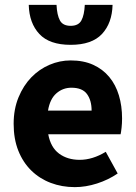

<svg xmlns="http://www.w3.org/2000/svg" viewBox="-20 -756 558 788"><path d="M287 12Q234 12 188 -5.5Q142 -23 108 -56.5Q74 -90 55 -138Q36 -186 36 -248Q36 -308 56 -356.5Q76 -405 108.5 -438.5Q141 -472 183 -490Q225 -508 270 -508Q323 -508 362.5 -490Q402 -472 428.5 -440Q455 -408 468 -364.5Q481 -321 481 -270Q481 -250 479 -232Q477 -214 475 -205H178Q188 -151 222.5 -125.5Q257 -100 307 -100Q360 -100 414 -133L463 -44Q425 -18 378.5 -3Q332 12 287 12ZM177 -302H356Q356 -344 337 -370Q318 -396 273 -396Q238 -396 211.5 -373Q185 -350 177 -302ZM270 -572Q183 -572 141.5 -616.5Q100 -661 98 -736H212Q214 -694 226 -672Q238 -650 270 -650Q302 -650 314 -672Q326 -694 328 -736H442Q440 -661 398.5 -616.5Q357 -572 270 -572Z"/></svg>

Font: hySource Sans Pro
Style: Bold
Weight: 700
Designer: Paul D. Hunt
Foundry: Adobe Systems Incorporated
Version: Version 2.021;PS 2.000;hotconv 1.0.86;makeotf.lib2.5.63406